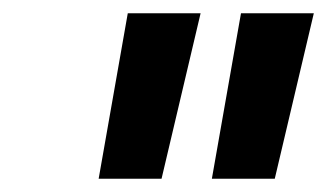

<svg xmlns="http://www.w3.org/2000/svg" viewBox="-20 -720 494 290"><path d="M344 -700H454L395 -450H300ZM173 -700H283L224 -450H129Z"/></svg>

Font: Overused Grotesk SemiBold
Style: Italic
Weight: 600
Italic angle: -10°
Version: Version 0.003